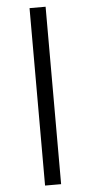

<svg xmlns="http://www.w3.org/2000/svg" viewBox="-59 -842 452 948"><g transform="rotate(-5 166.5 -367.5)"><path d="M125 -807.1H204.6V72.3H125Z"/></g></svg>

Font: Arbutus Slab
Style: Regular
Weight: 400
Designer: Karolina Lach
Foundry: Karolina Lach
Version: Version 1.001; ttfautohint (v0.92) -l 10 -r 16 -G 200 -x 7 -